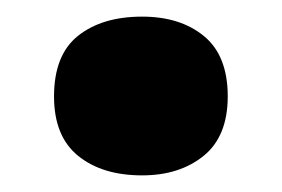

<svg xmlns="http://www.w3.org/2000/svg" viewBox="-20 -443 339 231"><path d="M45 -327Q45 -377 74 -400Q103 -423 151 -423Q197 -423 225.5 -399.5Q254 -376 254 -327Q254 -279 225 -255.5Q196 -232 151 -232Q103 -232 74 -255.5Q45 -279 45 -327Z"/></svg>

Font: Noto Sans Khmer UI ExtraCondensed Black
Style: Regular
Weight: 900
Width: 2
Designer: Danh Hong and the Monotype Design Team
Foundry: Monotype Imaging Inc.
Version: Version 2.002; ttfautohint (v1.8.4.7-5d5b)